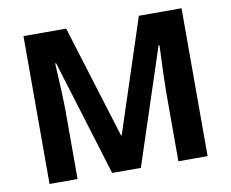

<svg xmlns="http://www.w3.org/2000/svg" viewBox="-78 -814 1099 913"><g transform="rotate(-10 471.5 -357.0)"><path d="M711.9 -337.9Q711.9 -390.6 719.2 -559.1H714.8L530.8 0H392.1L220.2 -560.1H215.8Q225.1 -389.2 225.1 -332V0H89.8V-713.9H295.9L464.8 -168H467.8L647 -713.9H853V0H711.9Z"/></g></svg>

Font: NotoSans-Bold
Style: Bold
Weight: 700
Designer: Monotype Design team
Foundry: Monotype Imaging Inc.
Version: Version 1.04